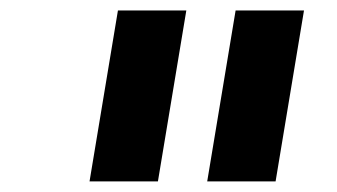

<svg xmlns="http://www.w3.org/2000/svg" viewBox="-20 -760 640 365"><path d="M280.2 -415.1 334.2 -740.1H204.2L150.2 -415.1ZM373.9 -415.1H503.9L557.9 -740.1H427.9Z"/></svg>

Font: Margiela Mono Italic Bold It
Style: Regular
Weight: 700
Designer: Mike Abbink, Paul van der Laan, Pieter van Rosmalen
Foundry: Bold Monday
Version: Version 2.003 2021